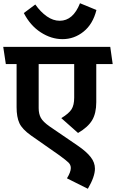

<svg xmlns="http://www.w3.org/2000/svg" viewBox="-43 -982 720 1193"><path d="M418 -375V-584H197.3V-310.1Q197.3 -274.9 210.7 -250Q224.1 -225.1 266.1 -195.8L439.9 -77.1Q494.1 -40 520.5 -6.1Q546.9 27.8 546.9 65.9Q546.9 115.7 502.9 190.9L373 126Q397 86.9 397 62Q397 42 382.1 27.6Q367.2 13.2 327.1 -16.1L149.9 -140.1Q94.7 -179.2 77.4 -217Q60.1 -254.9 60.1 -315.9V-584H-6.8L-22.9 -690.9H642.1L657.2 -584H555.2V-347.2Q555.2 -278.3 529.5 -235.1Q503.9 -191.9 441.9 -155.8L337.9 -248Q385.3 -276.9 401.6 -303Q418 -329.1 418 -375ZM345.2 -738.8Q275.4 -738.8 210.2 -781Q145 -823.2 105 -900.9L176.3 -954.1Q209.5 -907.2 248.3 -880.1Q287.1 -853 328.1 -853Q411.1 -853 454.1 -961.9L556.2 -919.9Q534.2 -832 476.1 -785.4Q418 -738.8 345.2 -738.8Z"/></svg>

Font: Kadwa
Style: Bold
Weight: 700
Designer: Sol Matas
Foundry: Sol Matas
Version: Version 1.001;PS 001.000;hotconv 1.0.70;makeotf.lib2.5.58329